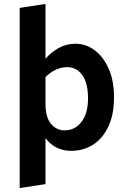

<svg xmlns="http://www.w3.org/2000/svg" viewBox="-20 -755 642 975"><path d="M80 200V-715L211 -735V-457Q241 -491 279.5 -512Q318 -533 363 -533Q416 -533 460.5 -500Q505 -467 532 -406Q559 -345 559 -261Q559 -174 530.5 -113Q502 -52 453 -20.5Q404 11 340 11Q302 11 268.5 -5Q235 -21 211 -54V180ZM211 -229Q211 -159 239 -126Q267 -93 308 -93Q361 -93 394 -136.5Q427 -180 427 -255Q427 -334 397.5 -374Q368 -414 321 -414Q263 -414 211 -364Z"/></svg>

Font: Radio Canada SemiBold
Style: Regular
Weight: 600
Designer: Charles Daoud, Etienne Aubert Bonn, Alexandre Saumier Demers, Jacques Le Bailly
Foundry: Radio-Canada
Version: Version 2.104; ttfautohint (v1.8.4.7-5d5b);gftools[0.9.28.de